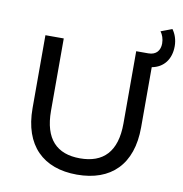

<svg xmlns="http://www.w3.org/2000/svg" viewBox="-92 -937 982 1031"><g transform="rotate(10 399.5 -421.5)"><path d="M793 -762C793 -797 782 -828 765 -851L704 -828C716 -812 724 -790 724 -765C724 -728 704 -700 660 -700H594V-306C594 -151 522 -81 396 -81C270 -81 199 -151 199 -306V-700H99V-302C99 -99 211 8 395 8C580 8 691 -99 691 -302V-630C756 -642 793 -692 793 -762Z"/></g></svg>

Font: AWKNG-Font Medium
Style: Regular
Weight: 500
Designer: Awakening Church
Foundry: Awakening Church
Version: Version 1.700;PS 001.700;hotconv 1.0.88;makeotf.lib2.5.64775